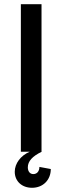

<svg xmlns="http://www.w3.org/2000/svg" viewBox="-20 -720 297 911"><path d="M79 0H121C78 18 50 56 50 95C50 140 84 171 132 171C184 171 221 134 221 82L167 72C167 92 156 106 138 106C122 106 112 93 112 74C112 45 134 21 178 0H177V-700H79Z"/></svg>

Font: Uncut Sans Medium
Style: Regular
Weight: 500
Designer: Kasper Nordkvist
Foundry: UNCUT.wtf
Version: Version 1.304;Glyphs 3.2 (3246)